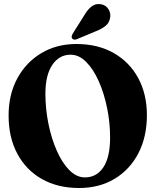

<svg xmlns="http://www.w3.org/2000/svg" viewBox="-20 -930 782 960"><path d="M362 -710Q469 -710 548.2 -665Q627.5 -620 671 -539.8Q714.5 -459.5 714.5 -354Q714.5 -245.5 671.8 -163.5Q629 -81.5 552.8 -35.8Q476.5 10 375.5 10Q268.5 10 189.5 -34.8Q110.5 -79.5 66.8 -161Q23 -242.5 23 -352.5Q23 -457.5 66.5 -538Q110 -618.5 186.5 -664.2Q263 -710 362 -710ZM530.5 -242Q530.5 -316.5 515.5 -390Q500.5 -463.5 473.8 -523.8Q447 -584 411 -620.2Q375 -656.5 333 -656.5Q276 -656.5 241.5 -605.5Q207 -554.5 207 -461.5Q207 -386 222 -311.8Q237 -237.5 263.8 -176.8Q290.5 -116 326.5 -79.5Q362.5 -43 404.5 -43Q463 -43 496.8 -93.5Q530.5 -144 530.5 -242ZM401 -853Q418 -882.5 438 -897.8Q458 -913 483.5 -909Q509 -905 521.8 -884.8Q534.5 -864.5 531 -844Q527.5 -817 508.8 -801.5Q490 -786 461 -774.5L364 -734Q358 -731.5 351.2 -732Q344.5 -732.5 341 -737.5Q337 -743 338.5 -749Q340 -755 343.5 -761.5Z"/></svg>

Font: Fraunces 144pt Soft
Style: Bold
Weight: 700
Version: Version 1.000;[0bf87f6ff]